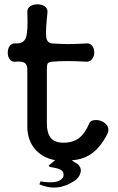

<svg xmlns="http://www.w3.org/2000/svg" viewBox="-20 -722 540 882"><path d="M166 111.3 161.1 125Q177.7 131.8 194.3 135.7Q210.9 139.6 227.5 139.6Q243.2 139.6 258.8 136.7Q273.4 132.8 287.1 127.9Q317.4 113.3 330.1 102.5Q348.6 86.9 351.6 62.5Q350.6 45.9 340.8 35.2Q335 29.3 321.3 22.5L309.6 14.6Q359.4 10.7 395.5 -12.7Q440.4 -42 473.6 -107.4Q482.4 -127 473.6 -142.6Q465.8 -157.2 447.3 -165Q428.7 -172.9 412.1 -169.9Q394.5 -168 389.6 -154.3Q371.1 -110.4 344.7 -88.9Q315.4 -66.4 271.5 -66.4Q231.4 -66.4 212.9 -88.9Q195.3 -111.3 195.3 -156.2V-402.3Q195.3 -424.8 199.2 -430.7Q203.1 -436.5 218.8 -438.5Q245.1 -441.4 289.1 -441.4Q334 -441.4 376 -438.5Q393.6 -437.5 403.3 -451.2Q413.1 -463.9 413.1 -481.4Q413.1 -500 403.3 -511.7Q393.6 -524.4 376 -522.5Q335 -519.5 288.1 -519.5Q249 -520.5 218.8 -522.5Q195.3 -525.4 192.4 -551.8Q188.5 -576.2 198.2 -666Q199.2 -683.6 184.6 -693.4Q171.9 -702.1 152.3 -702.1Q132.8 -702.1 119.1 -693.4Q104.5 -683.6 105.5 -666Q109.4 -575.2 98.6 -547.9Q87.9 -520.5 50.8 -522.5Q34.2 -524.4 24.4 -510.7Q15.6 -498 15.6 -480.5Q15.6 -461.9 24.4 -450.2Q34.2 -436.5 50.8 -438.5Q79.1 -441.4 92.8 -433.6Q105.5 -424.8 105.5 -402.3V-140.6Q105.5 -78.1 141.6 -36.1Q176.8 3.9 233.4 13.7L203.1 39.1L209 44.9Q249 50.8 261.7 59.6Q274.4 68.4 271.5 87.9Q265.6 105.5 240.2 112.3Q212.9 119.1 166 111.3Z"/></svg>

Font: GungsuhChe
Style: Regular
Weight: 400
Monospace: yes
Version: Version 2.21